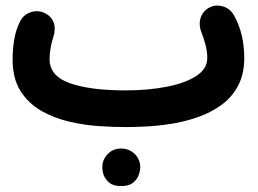

<svg xmlns="http://www.w3.org/2000/svg" viewBox="-20 -391 910 677"><path d="M24.4 -182.1Q24.4 -215.3 30 -250.5Q35.6 -285.6 50.8 -315.4Q62.5 -339.4 88.4 -347.9Q114.3 -356.4 138.2 -344.7Q162.1 -333 169.7 -310.1Q177.2 -287.1 167 -256.8Q162.1 -243.2 158.4 -221.9Q154.8 -200.7 154.8 -182.1Q154.8 -123 226.3 -97.7Q297.9 -72.3 422.9 -72.3Q502 -72.3 567.4 -85Q632.8 -97.7 671.9 -123Q710.9 -148.4 710.9 -187Q710.9 -210 703.6 -236.6Q696.3 -263.2 691.4 -273.9Q680.2 -300.8 686.5 -325Q692.9 -349.1 715.3 -362.8Q738.3 -376 764.4 -368.9Q790.5 -361.8 804.2 -338.4Q841.3 -273.4 841.3 -187Q841.3 -129.4 819.3 -88.4Q797.4 -47.4 760.5 -20.8Q723.6 5.9 678.5 21.7Q633.3 37.6 586.2 45.2Q539.1 52.7 496.6 54.9Q454.1 57.1 422.9 57.1Q381.8 57.1 329.6 53.7Q277.3 50.3 223.9 37.8Q170.4 25.4 125.2 -0.5Q80.1 -26.4 52.2 -70.3Q24.4 -114.3 24.4 -182.1ZM340.8 197.3Q340.8 172.4 359.4 152.6Q377.9 132.8 406.7 132.8Q427.2 132.8 441.7 141.6Q456.1 150.4 464.4 163.1Q474.6 180.7 474.6 197.8Q474.6 210.9 468.8 226.8Q462.9 242.7 448.5 253.9Q434.1 265.1 407.2 265.1Q379.9 265.1 365.7 253.4Q351.6 241.7 345.7 226.6Q340.8 213.4 340.8 197.3Z"/></svg>

Font: Mikhak-DS1-FD Bold
Style: Bold
Weight: 700
Designer: Amin Abedi
Version: Version 3.2